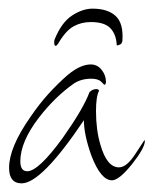

<svg xmlns="http://www.w3.org/2000/svg" viewBox="-20 -443 355 444"><path d="M194 -423Q229 -423 247.5 -406Q266 -389 263 -348Q262 -342 257.5 -340Q253 -338 250 -338Q249 -363 235.5 -377.5Q222 -392 190 -392Q168 -392 150 -382Q132 -372 115 -343Q111 -337 109 -337Q106 -337 105.5 -342Q105 -347 106 -351Q122 -391 146.5 -407Q171 -423 194 -423ZM30 -19Q1 -19 1 -55Q1 -102 50 -172Q71 -203 93 -227Q115 -251 137 -270Q166 -294 190 -294Q205 -294 215 -281.5Q225 -269 225 -254Q225 -247 221 -247Q221 -247 214 -254Q207 -261 191 -261Q168 -261 151 -250Q107 -219 70 -171Q27 -115 27 -70Q27 -47 43 -47Q69 -47 125 -124Q149 -158 164.5 -184.5Q180 -211 187 -230Q194 -237 203 -237Q208 -237 209 -233Q202 -220 202 -186Q202 -143 212 -109Q227 -56 255 -56Q273 -56 293 -87L314 -119Q315 -118 315 -117Q315 -101 285 -63Q255 -26 239 -26Q213 -26 191 -84Q174 -132 174 -165Q76 -19 30 -19Z"/></svg>

Font: Shalimar
Style: Regular
Weight: 400
Designer: Robert E. Leuschke
Foundry: Robert E. Leuschke
Version: Version 1.010; ttfautohint (v1.8.3)